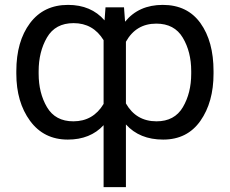

<svg xmlns="http://www.w3.org/2000/svg" viewBox="-20 -558 935 781"><path d="M643.6 9.8Q547.9 9.8 492.2 -51.8V203.1H401.4V-48.8Q347.2 9.8 255.9 9.8Q158.2 9.8 102.3 -66.4Q46.4 -142.6 46.4 -258.3V-268.6Q46.4 -389.6 102.1 -463.9Q157.7 -538.1 256.8 -538.1Q350.6 -538.1 405.3 -475.1L409.2 -528.3H484.4L488.8 -469.7Q544.4 -538.1 642.1 -538.1Q742.2 -538.1 795.4 -463.9Q848.6 -389.6 848.6 -268.6V-258.3Q848.6 -142.6 795.2 -66.4Q741.7 9.8 643.6 9.8ZM137.2 -258.3Q137.2 -179.7 171.1 -122.1Q205.1 -64.5 278.3 -64.5Q358.9 -64.5 401.4 -135.3V-394.5Q358.9 -463.9 279.3 -463.9Q205.1 -463.9 171.1 -405.5Q137.2 -347.2 137.2 -268.1ZM615.7 -461.9Q533.2 -461.9 492.2 -388.2V-137.2Q533.7 -64.5 616.7 -64.5Q689.9 -64.5 723.9 -122.1Q757.8 -179.7 757.8 -258.3V-268.6Q757.8 -347.2 723.6 -404.5Q689.5 -461.9 615.7 -461.9Z"/></svg>

Font: Roboto21382017
Style: Regular
Weight: 400
Designer: Christian Robertson
Foundry: Google
Version: Version 2.138; 2017